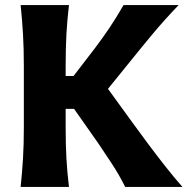

<svg xmlns="http://www.w3.org/2000/svg" viewBox="-20 -733 742 753"><path d="M61 0Q67 -57.5 70.2 -111.5Q73.5 -165.5 73.5 -232.5V-474.5Q73.5 -543.5 70.2 -598.8Q67 -654 61 -713H250.5Q243.5 -654 240.5 -598.8Q237.5 -543.5 237.5 -474.5V-435H268.5L353 -545Q382.5 -584 408.8 -623Q435 -662 464.5 -713H680.5Q627 -657.5 581 -602.5Q535 -547.5 490.5 -492L403.5 -384.5L500 -251.5Q529 -211.5 563.5 -165.2Q598 -119 632.5 -75.5Q667 -32 695.5 0H471Q446 -49.5 419.2 -90.2Q392.5 -131 365 -171.5L270.5 -306H237.5V-232.5Q237.5 -165.5 240.5 -111.5Q243.5 -57.5 250.5 0Z"/></svg>

Font: Commissioner Flair
Style: Bold
Weight: 700
Designer: Kostas Bartsokas
Foundry: Kostas Bartsokas
Version: Version 1.000; ttfautohint (v1.8.3)